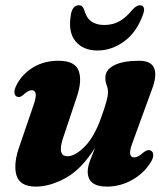

<svg xmlns="http://www.w3.org/2000/svg" viewBox="-20 -698 636 730"><path d="M552 -126Q561.5 -122.5 562.5 -110.2Q563.5 -98 554 -82.5Q528.5 -40 483 -14.2Q437.5 11.5 386.5 11.5Q313.5 11.5 313.5 -45.5Q313.5 -63.5 322 -86.5Q330.5 -109.5 341.5 -136Q289 -53.5 229.2 -21Q169.5 11.5 117 11.5Q55 11.5 42.5 -32Q30 -75.5 54.5 -143.5L106 -294Q118 -327.5 115.8 -341.2Q113.5 -355 101 -355Q87 -355 67 -336Q54 -325.5 44.5 -330.5Q36.5 -333.5 35 -345.2Q33.5 -357 43.5 -376Q64.5 -416.5 106 -441.8Q147.5 -467 202.5 -467Q265 -467 279 -429.2Q293 -391.5 272 -329.5L220.5 -175.5Q196 -104 236.5 -104Q266 -104 302.2 -140.8Q338.5 -177.5 364 -249.5Q378 -288 384.2 -310.5Q390.5 -333 390.5 -347.5Q390.5 -362 385.5 -374.5Q380.5 -387 380.5 -403Q380.5 -432.5 414 -449.8Q447.5 -467 508.5 -467Q556 -467 566.8 -437.2Q577.5 -407.5 556 -353.5L486.5 -163Q472.5 -127 474.8 -113.2Q477 -99.5 490 -99.5Q497.5 -99.5 505.8 -104Q514 -108.5 527.5 -120Q542 -130.5 552 -126ZM376.5 -603Q408.5 -603 433.8 -617Q459 -631 483 -660.5Q498.5 -678 512 -678Q523 -678 526.5 -669Q530 -660 524.5 -645Q501 -577 453.2 -541.5Q405.5 -506 350.5 -506Q296 -506 266.8 -541.5Q237.5 -577 250 -645Q256.5 -678 280.5 -678Q294.5 -678 300 -660.5Q308.5 -630 327.2 -616.5Q346 -603 376.5 -603Z"/></svg>

Font: Fraunces 72pt Soft
Style: Bold Italic
Weight: 700
Italic angle: -16°
Version: Version 1.000;[b76b70a41]